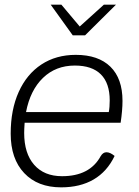

<svg xmlns="http://www.w3.org/2000/svg" viewBox="-20 -796 600 826"><path d="M86 -268Q84 -240 84 -224Q84 -136 127 -87Q170 -38 247 -38Q366 -38 413 -124Q423 -141 438 -141Q454 -141 473 -125Q441 -58 383 -24Q325 10 243 10Q142 10 84 -51.5Q26 -113 26 -221Q26 -324 60.5 -400.5Q95 -477 158 -518.5Q221 -560 306 -560Q403 -560 455 -509Q507 -458 507 -362Q507 -322 499 -268ZM92 -314H448Q452 -334 452 -364Q452 -438 414 -476Q376 -514 302 -514Q220 -514 165 -461Q110 -408 92 -314ZM198 -776H244L323 -682L427 -776H479L346 -644H293Z"/></svg>

Font: Krub Light
Style: Italic
Weight: 300
Italic angle: -8°
Designer: Ekaluck Peanpanawate
Foundry: Cadson Demak Co.,Ltd.
Version: Version 1.000; ttfautohint (v1.6)